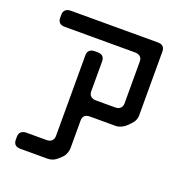

<svg xmlns="http://www.w3.org/2000/svg" viewBox="-129 -707 866 926"><g transform="rotate(20 304.5 -244.5)"><path d="M41 76Q41 110 77 110H216Q244 110 266 90L284 73Q292 65 297.5 51Q303 37 303 25V-117Q303 -151 339 -151H472Q484 -151 498.5 -157.5Q513 -164 524 -175L539 -190Q550 -201 555 -213Q560 -225 560 -236V-565Q560 -599 524 -599H77Q61 -599 51 -590.5Q41 -582 41 -565V-550Q41 -516 77 -516H438Q454 -516 464 -507.5Q474 -499 474 -482V-268Q474 -253 465 -243.5Q456 -234 438 -234H339Q323 -234 313 -242.5Q303 -251 303 -268V-421Q303 -455 267 -455H252Q236 -455 226.5 -446.5Q217 -438 217 -421V-7Q217 8 208 17.5Q199 27 181 27H77Q61 27 51 35.5Q41 44 41 61Z"/></g></svg>

Font: WD-XL Lubrifont TC
Style: Regular
Weight: 400
Designer: [WD-XL Lubrifont] Copyright 2020-2022 (c) NightFurySL2001, Skr-ZERO; [ZCOOL QingKe HuangYou] Copyright 2018-2022 (c) The
Version: Version 2.001;hotconv 1.1.1;makeotfexe 2.6.0